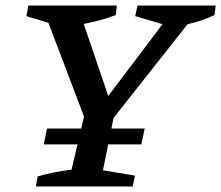

<svg xmlns="http://www.w3.org/2000/svg" viewBox="-20 -670 795 690"><path d="M109 0 115 -36Q178 -54 237 -60L282 -251L154 -588L75 -612L82 -650H400L396 -616Q368 -605 339 -597.5Q310 -590 281 -584L369 -325L564 -583L466 -612L474 -650H755L751 -616Q705 -594 654 -583L388 -246L350 -58L465 -39L457 0ZM149 -208H500L488 -151H137Z"/></svg>

Font: Piazzolla Medium
Style: Italic
Weight: 500
Italic angle: -11.3°
Designer: Juan Pablo del Peral
Foundry: Huerta Tipografica
Version: Version 1.330